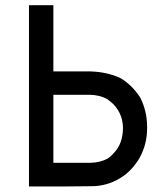

<svg xmlns="http://www.w3.org/2000/svg" viewBox="-20 -710 620 722"><path d="M188.5 -8.8H156.2H131.8H108.4H88.9V-690.4H107.4H110.4H113.3H123H131.8H139.6H146.5H154.3H162.1H180.7V-441.4H194.3H228.5H254.9H280.3H299.8H319.3Q320.3 -441.4 320.3 -441.4Q383.8 -439.5 433.6 -416Q475.6 -390.6 504.9 -346.7L505.9 -345.7Q533.2 -293.9 533.2 -232.4V-230.5Q533.2 -229.5 533.2 -227.5Q533.2 -168.9 505.9 -118.2Q493.2 -95.7 474.6 -75.2Q456.1 -54.7 431.6 -40Q381.8 -9.8 324.2 -9.8Q272.5 -8.8 220.7 -8.8ZM319.3 -353.5H298.8H279.3H252H223.6H198.2H180.7V-97.7H192.4H218.8H244.1H270.5H295.9H316.4H319.3Q357.4 -98.6 385.7 -114.3Q398.4 -123 408.2 -134.8Q441.4 -168.9 442.4 -226.6Q442.4 -264.6 424.8 -293.9Q417 -307.6 406.2 -318.4Q395.5 -328.1 383.8 -336.9Q368.2 -345.7 350.6 -349.6Q333 -353.5 319.3 -353.5Z"/></svg>

Font: LeFont
Style: Default
Weight: 400
Designer: Leryon MEDIA
Version: Version 1.0